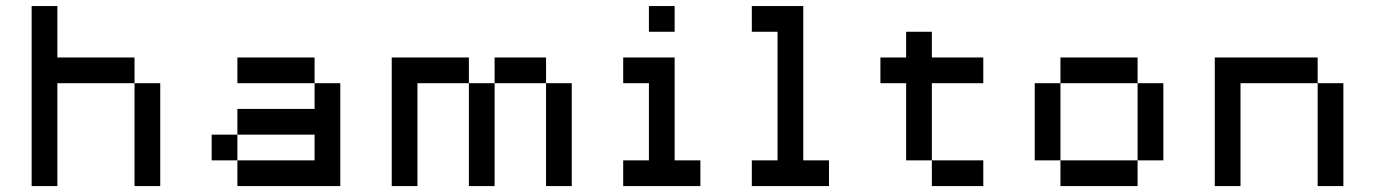

<svg xmlns="http://www.w3.org/2000/svg" viewBox="-20 -628 4641 648"><path d="M434 -347.2H173.6V0H86.8V-607.6H173.6V-434H434ZM434 -347.2H520.8V0H434Z M781.2 -173.6V-86.8H1041.7V-173.6ZM781.2 -173.6V-260.4H1041.7V-347.2H1128.5V0H781.2V-86.8H694.4V-173.6ZM1041.7 -347.2H781.2V-434H1041.7Z M1822.9 -347.2H1909.7V0H1822.9ZM1822.9 -347.2H1649.3V-434H1822.9ZM1562.5 -347.2H1388.9V0H1302.1V-434H1562.5ZM1562.5 -347.2H1649.3V0H1562.5Z M2083.3 0V-86.8H2170.1V-347.2H2083.3V-434H2256.9V-86.8H2343.8V0ZM2170.1 -520.8V-607.6H2256.9V-520.8Z M2517.4 0V-86.8H2604.2V-520.8H2517.4V-607.6H2691V-86.8H2777.8V0Z M3125 -86.8H3298.6V0H3125ZM3125 -86.8H3038.2V-347.2H2951.4V-434H3038.2V-520.8H3125V-434H3298.6V-347.2H3125Z M3819.4 -347.2H3906.3V-86.8H3819.4ZM3819.4 0H3559V-86.8H3819.4ZM3819.4 -347.2H3559V-434H3819.4ZM3559 -86.8H3472.2V-347.2H3559Z M4427.1 -347.2H4166.7V0H4079.9V-434H4427.1ZM4427.1 -347.2H4513.9V0H4427.1Z"/></svg>

Font: 8-bit Operator+ 8
Style: Regular
Weight: 400
Designer: GrandChaos9000
Version: Version 1.3.0 - August 1, 2014